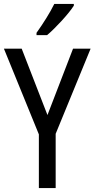

<svg xmlns="http://www.w3.org/2000/svg" viewBox="-20 -963 484 983"><path d="M358 -934V-943H258C236 -898 202 -844 167 -795V-783H221C264 -819 333 -894 358 -934ZM223 -374 91 -714H0L179 -275V0H265V-278L444 -714H354Z"/></svg>

Font: Noto Sans Condensed
Style: Regular
Weight: 400
Width: 3
Designer: Monotype Design Team
Foundry: Monotype Imaging Inc.
Version: Version 2.013